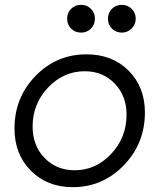

<svg xmlns="http://www.w3.org/2000/svg" viewBox="-20 -763 660 795"><path d="M316 -628Q291 -628 274.5 -644.5Q258 -661 258 -686Q258 -710 274.5 -726.5Q291 -743 316 -743Q340 -743 356.5 -726.5Q373 -710 373 -686Q373 -661 356.5 -644.5Q340 -628 316 -628ZM485 -628Q460 -628 443.5 -644.5Q427 -661 427 -686Q427 -710 443.5 -726.5Q460 -743 485 -743Q508 -743 525 -726.5Q542 -710 542 -686Q542 -662 525 -645Q508 -628 485 -628ZM281 12Q176 12 108 -56Q40 -124 40 -231Q40 -359 127 -448.5Q214 -538 338 -538Q445 -538 512.5 -470.5Q580 -403 580 -297Q580 -169 492.5 -78.5Q405 12 281 12ZM289 -58Q377 -58 440.5 -126Q504 -194 504 -288Q504 -366 455 -417Q406 -468 331 -468Q243 -468 179 -400.5Q115 -333 115 -239Q115 -160 164.5 -109Q214 -58 289 -58Z"/></svg>

Font: Plus Jakarta Display Light
Style: Italic
Weight: 300
Italic angle: -12°
Designer: Gumpita Rahayu
Foundry: Tokotype Studio
Version: Version 1.000;hotconv 1.0.109;makeotfexe 2.5.65596